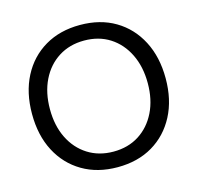

<svg xmlns="http://www.w3.org/2000/svg" viewBox="-107 -835 992 964"><g transform="rotate(-15 389.0 -352.5)"><path d="M389.2 17Q284.9 17 206.8 -29Q128.6 -75 85.2 -158Q41.9 -241 41.9 -352Q41.9 -463.2 85.2 -546.6Q128.6 -630 206.8 -676Q284.9 -722 389.2 -722Q494.3 -722 572 -676Q649.7 -630 693.1 -546.6Q736.5 -463.2 736.5 -352Q736.5 -241 693.1 -158Q649.7 -75 572 -29Q494.3 17 389.2 17ZM389.2 -64Q465.5 -64 522.5 -100.4Q579.5 -136.9 611.4 -201.6Q643.4 -266.4 643.4 -352Q643.4 -437.8 611.4 -502.9Q579.5 -568.1 522.5 -604.6Q465.5 -641 389.2 -641Q313.7 -641 256.3 -604.6Q198.8 -568.1 166.9 -502.9Q135 -437.8 135 -352Q135 -266.4 166.9 -201.6Q198.8 -136.9 256.3 -100.4Q313.7 -64 389.2 -64Z"/></g></svg>

Font: TikTok Sans Light
Style: Regular
Weight: 300
Version: Version 4.000